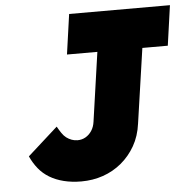

<svg xmlns="http://www.w3.org/2000/svg" viewBox="-51 -751 803 812"><g transform="rotate(-5 350.0 -345.0)"><path d="M262 10Q222 10 188 1.5Q154 -7 127.5 -23Q101 -39 82 -62.5Q63 -86 50 -115L178 -230Q187 -214 195.5 -201.5Q204 -189 214 -181.5Q224 -174 236 -169.5Q248 -165 261 -165Q280 -165 295.5 -174Q311 -183 321.5 -199Q332 -215 335 -237L377 -530H248L272 -700H700L676 -530H568L522 -213Q515 -160 491.5 -119Q468 -78 433 -49Q398 -20 354.5 -5Q311 10 262 10Z"/></g></svg>

Font: Lexend ExtBd
Style: Italic
Weight: 800
Italic angle: -8.13011°
Designer: Bonnie Shaver-Troup, Thomas Jockin
Foundry: Lexend
Version: Version 1.007